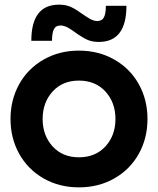

<svg xmlns="http://www.w3.org/2000/svg" viewBox="-20 -788 675 820"><path d="M316.9 -571.8Q401.4 -571.8 468.5 -533.4Q535.6 -495.1 572.8 -428.5Q609.9 -361.8 609.9 -279.8Q609.9 -197.8 572.8 -131.1Q535.6 -64.5 468.5 -26.1Q401.4 12.2 316.9 12.2Q232.9 12.2 166 -26.1Q99.1 -64.5 62 -131.1Q24.9 -197.8 24.9 -279.8Q24.9 -361.8 62 -428.5Q99.1 -495.1 166 -533.4Q232.9 -571.8 316.9 -571.8ZM113.8 -613.8Q113.8 -768.1 231.9 -768.1Q257.3 -768.1 276.1 -761Q294.9 -753.9 317.9 -737.8L345.2 -719.2Q358.4 -710.9 363.5 -707.8Q368.7 -704.6 377.7 -701.4Q386.7 -698.2 395 -698.2Q416 -698.2 424.1 -714.4Q432.1 -730.5 432.1 -763.2H520Q520 -608.9 401.9 -608.9Q376.5 -608.9 357.9 -616.2Q339.4 -623.5 315.9 -639.2L289.1 -658.2Q276.4 -666.5 270.8 -669.7Q265.1 -672.9 256.1 -676Q247.1 -679.2 238.8 -679.2Q217.8 -679.2 210 -662.8Q202.1 -646.5 202.1 -613.8ZM316.9 -116.2Q387.7 -116.2 430.4 -162.8Q473.1 -209.5 473.1 -279.8Q473.1 -350.1 430.4 -397Q387.7 -443.8 316.9 -443.8Q247.1 -443.8 204.6 -397Q162.1 -350.1 162.1 -279.8Q162.1 -209.5 204.6 -162.8Q247.1 -116.2 316.9 -116.2Z"/></svg>

Font: TASA Explorer
Style: Bold
Weight: 700
Designer: Weizhong Zhang
Foundry: Local Remote
Version: Version 1.000;Glyphs 3.1.2 (3151)